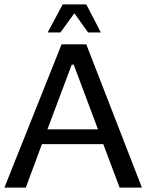

<svg xmlns="http://www.w3.org/2000/svg" viewBox="-42 -850 663 870"><path d="M601 0H500L426 -197H148L75 0H-22L237 -649H349ZM402 -264 292 -557H283L173 -264ZM174 -703 242 -830H349L415 -703H357L295 -790L232 -703Z"/></svg>

Font: Gamestation Display
Style: Regular
Weight: 400
Designer: Jonas Hecksher
Foundry: Jonas Hecksher, Playtypeª, e-types AS
Version: Version 1.003